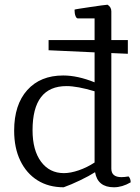

<svg xmlns="http://www.w3.org/2000/svg" viewBox="-20 -782 592 814"><path d="M250 12Q186 12 139 -17.5Q92 -47 66 -101Q40 -155 40 -228Q40 -338 95.5 -400Q151 -462 248 -462Q309 -462 381 -433V-560L186 -569V-612H381V-704H310Q304 -704 300 -714.5Q296 -725 296 -741Q296 -742 315.5 -745Q335 -748 361.5 -752Q388 -756 410 -759Q432 -762 436 -762Q452 -752 452 -734V-612H522V-554L452 -557V-67Q452 -31 495 -31Q507 -31 525 -34Q534 -25 534 -9Q498 12 463 12Q394 12 383 -52Q358 -36 319.5 -17.5Q281 1 250 12ZM251 -48Q279 -48 314 -60Q349 -72 381 -93V-395Q308 -417 262 -417Q118 -417 118 -230Q118 -145 154 -96.5Q190 -48 251 -48Z"/></svg>

Font: Mate
Style: Regular
Weight: 400
Designer: Eduardo Rodriguez Tunni
Foundry: Eduardo Rodriguez Tunni
Version: Version 1.003; ttfautohint (v1.8.4.7-5d5b);gftools[0.9.24]